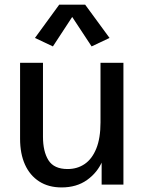

<svg xmlns="http://www.w3.org/2000/svg" viewBox="-20 -799 631 831"><path d="M246.6 12.2Q189.9 12.2 149.7 -13.7Q109.4 -39.6 88.1 -86.7Q66.9 -133.8 66.9 -198.2V-527.3H166V-207.5Q166 -143.1 189.9 -105.2Q213.9 -67.4 272.5 -67.4Q314.5 -67.4 346.4 -89.1Q378.4 -110.8 396.7 -155.8Q415 -200.7 415 -269.5V-527.3H514.2V0H419.9V-124L423.3 -102.5Q401.9 -52.2 356.7 -20Q311.5 12.2 246.6 12.2ZM209 -598.1 131.3 -634.8 236.3 -778.8H348.6L454.1 -634.8L376.5 -598.1L292.5 -725.6Z"/></svg>

Font: Schibsted Grotesk Medium
Style: Regular
Weight: 500
Designer: Bakken & Baeck AS, Henrik Kongsvoll
Foundry: Schibsted ASA
Version: Version 1.100;gftools[0.9.25]